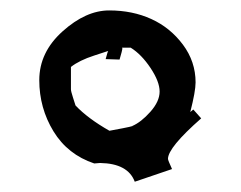

<svg xmlns="http://www.w3.org/2000/svg" viewBox="-20 -733 465 370"><path d="M239.7 -382.8Q226.6 -418 172.9 -418.9L161.6 -418Q110.4 -435.1 83 -480Q55.7 -524.9 55.7 -578.6Q55.7 -632.3 100.6 -672.6Q145.5 -712.9 190.4 -712.9Q235.4 -712.9 271.7 -696.3Q308.1 -679.7 332.5 -647Q356.9 -614.3 356.9 -574.2Q356.9 -557.1 346.7 -517.1L352.5 -522L367.7 -504.9Q303.7 -448.7 303.7 -426.8Q303.7 -424.3 311.5 -407.2ZM116.7 -604V-561Q116.7 -557.1 120.6 -545.2Q124.5 -533.2 125.5 -529.8Q148.9 -504.9 190.9 -481Q200.7 -482.9 216.3 -485.8Q231.9 -488.8 235.8 -490.2H234.9Q252 -497.6 269.8 -517.6Q287.6 -537.6 287.6 -556.6Q287.6 -575.7 270 -602.1Q252.4 -628.4 231.9 -641.1H214.8Q215.8 -641.1 215.8 -638.9Q215.8 -636.7 210.4 -618.2L183.6 -619.1Q187.5 -633.8 188.5 -634.8L161.6 -626Q132.8 -616.7 116.7 -604Z"/></svg>

Font: Eater Caps
Style: Regular
Weight: 400
Version: Version 001.002